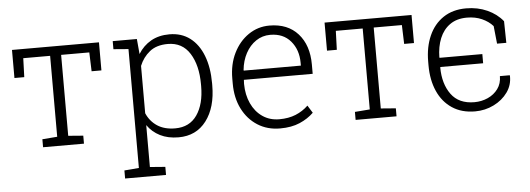

<svg xmlns="http://www.w3.org/2000/svg" viewBox="-49 -677 2812 1018"><g transform="rotate(-5 1357.0 -167.5)"><path d="M160.2 0V-42.5L239.7 -48.8V-479.5H96.7L93.3 -378.9H41V-528.3H503.9V-378.9H451.7L448.2 -479.5H298.3V-48.8L377.9 -42.5V0Z M579.1 203.1V160.2L656.7 153.8V-479L577.1 -485.4V-528.3H705.6L712.9 -447.8Q739.3 -490.7 781 -514.4Q822.8 -538.1 879.4 -538.1Q943.4 -538.1 988.8 -503.7Q1034.2 -469.2 1058.3 -406.7Q1082.5 -344.2 1082.5 -259.8V-249.5Q1082.5 -131.3 1028.8 -60.5Q975.1 10.3 880.9 10.3Q824.7 10.3 783 -10.7Q741.2 -31.7 715.3 -69.3V153.8L796.9 160.2V203.1ZM867.2 -38.6Q943.8 -38.6 983.6 -96.4Q1023.4 -154.3 1023.4 -249.5V-259.8Q1023.4 -360.8 983.4 -424.3Q943.4 -487.8 866.2 -487.8Q806.2 -487.8 769.8 -458.5Q733.4 -429.2 715.3 -384.3V-132.3Q733.9 -88.9 772 -63.7Q810.1 -38.6 867.2 -38.6Z M1421.4 10.3Q1353.5 10.3 1301.8 -22.7Q1250 -55.7 1220.7 -114Q1191.4 -172.4 1191.4 -248.5V-275.4Q1191.4 -351.1 1220.7 -410.4Q1250 -469.7 1300 -503.9Q1350.1 -538.1 1411.6 -538.1Q1508.8 -538.1 1563.5 -476.8Q1618.2 -415.5 1618.2 -313V-263.2H1252L1251 -241.7Q1251.5 -183.1 1272.7 -137.2Q1293.9 -91.3 1332.3 -64.9Q1370.6 -38.6 1421.4 -38.6Q1471.2 -38.6 1509 -54.2Q1546.9 -69.8 1575.7 -97.7L1600.6 -57.6Q1570.3 -27.8 1526.4 -8.8Q1482.4 10.3 1421.4 10.3ZM1255.9 -312H1559.6V-326.7Q1559.6 -396.5 1520.3 -442.6Q1481 -488.8 1411.6 -488.8Q1369.6 -488.8 1335.9 -466.1Q1302.2 -443.4 1281 -404.1Q1259.8 -364.7 1254.9 -314.9Z M1823.7 0V-42.5L1903.3 -48.8V-479.5H1760.3L1756.8 -378.9H1704.6V-528.3H2167.5V-378.9H2115.2L2111.8 -479.5H1961.9V-48.8L2041.5 -42.5V0Z M2459.5 10.3Q2387.7 10.3 2337.2 -23.4Q2286.6 -57.1 2260.3 -116.7Q2233.9 -176.3 2233.9 -253.9V-274.4Q2233.9 -351.6 2260.3 -411.1Q2286.6 -470.7 2336.9 -504.4Q2387.2 -538.1 2458.5 -538.1Q2520 -538.1 2570.8 -515.1Q2621.6 -492.2 2653.3 -452.6L2655.3 -337.4H2606L2596.2 -431.6Q2573.2 -457.5 2538.1 -473.1Q2502.9 -488.8 2458.5 -488.8Q2404.3 -488.8 2368.2 -463.1Q2332 -437.5 2313.7 -392.8Q2295.4 -348.1 2294.9 -291.5L2296.4 -289.1H2523.4V-240.2H2296.4L2294.9 -237.8Q2295.4 -150.4 2336.2 -94.5Q2377 -38.6 2459.5 -38.6Q2498 -38.6 2531.5 -53.7Q2564.9 -68.8 2585.4 -96.9Q2606 -125 2606 -164.6H2658.2L2659.2 -161.6Q2660.6 -112.8 2632.8 -74Q2605 -35.2 2558.8 -12.5Q2512.7 10.3 2459.5 10.3Z"/></g></svg>

Font: Roboto Slab Light
Style: Regular
Weight: 300
Designer: Google
Version: Version 2.000; ttfautohint (v1.8.1.43-b0c9)